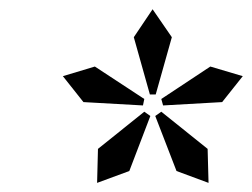

<svg xmlns="http://www.w3.org/2000/svg" viewBox="-20 -736 550 419"><path d="M435.1 -336.9 365.2 -362.8 318.8 -482.9 332 -492.2 433.1 -411.1ZM191.9 -336.9 193.8 -411.1 294.9 -492.2 308.1 -482.9 262.2 -362.8ZM292 -505.9 162.1 -513.2 117.2 -569.8 187 -590.8 294.9 -520ZM307.1 -529.8 272 -654.8 313 -715.8 355 -654.8 319.8 -529.8ZM335.9 -505.9 332 -520 439 -590.8 509.8 -569.8 464.8 -513.2Z"/></svg>

Font: Charis
Style: Italic
Weight: 400
Italic angle: -11°
Designer: Walt Agee, Miriam Martin, Annie Olsen, Victor Gaultney, Lorna Priest, Alan Ward, Bob Hallissy, Martin Hosken, Sharon Cor
Foundry: SIL Global
Version: Version 7.000